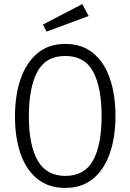

<svg xmlns="http://www.w3.org/2000/svg" viewBox="-20 -912 640 942"><path d="M546.5 -342.5Q546.5 -240 519 -160.2Q491.5 -80.5 436.8 -35.2Q382 10 300 10Q218.5 10 163.5 -34.2Q108.5 -78.5 81 -157.5Q53.5 -236.5 53.5 -341Q53.5 -444 81 -524.2Q108.5 -604.5 163.5 -650.5Q218.5 -696.5 300 -696.5Q382 -696.5 436.8 -651.8Q491.5 -607 519 -527.2Q546.5 -447.5 546.5 -342.5ZM478.5 -342.5Q478.5 -483 437 -560.2Q395.5 -637.5 300 -637.5Q204.5 -637.5 163 -559.5Q121.5 -481.5 121.5 -341Q121.5 -201 164.5 -125Q207.5 -49 300 -49Q395 -49 436.8 -125.2Q478.5 -201.5 478.5 -342.5ZM383.5 -892 415 -833.5 208.5 -757 190.5 -791.5Z"/></svg>

Font: Fira Code Light Light
Style: Regular
Weight: 300
Monospace: yes
Version: Version 5.002